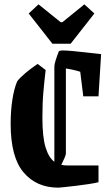

<svg xmlns="http://www.w3.org/2000/svg" viewBox="-20 -852 512 883"><path d="M190 -530Q184 -480 179.5 -429Q175 -378 175 -310Q175 -222 189.5 -174.5Q204 -127 230 -108V-546Q230 -556 236 -575Q242 -594 251 -617Q259 -620 267 -620Q285 -620 317 -617Q349 -614 383.5 -610Q418 -606 445 -603L433 -409H363L349 -522Q337 -526 317.5 -530.5Q298 -535 283 -537V-146Q283 -140 276.5 -125Q270 -110 262 -94Q274 -91 290 -91H433V-14Q417 -10 388.5 -5.5Q360 -1 329.5 2.5Q299 6 276 8.5Q253 11 248 11Q148 11 88.5 -59Q29 -129 29 -282Q29 -343 37 -394Q45 -445 59 -478Q72 -495 97.5 -516.5Q123 -538 153 -558ZM221 -651 112 -790 157 -832 259 -750H267L368 -832L414 -790L305 -651Z"/></svg>

Font: Grenze Gotisch
Style: Bold
Weight: 700
Designer: Renata Polastri
Foundry: Omnibus-Type
Version: Version 1.001